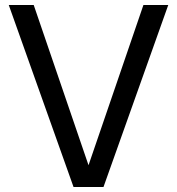

<svg xmlns="http://www.w3.org/2000/svg" viewBox="-20 -750 710 770"><path d="M654.8 -730 395 0H365.2H305.2H274.9L15.1 -730H115.2L335 -87.4L555.2 -730Z"/></svg>

Font: Miedinger*
Style: Book
Weight: 400
Version: Version 001.000